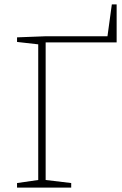

<svg xmlns="http://www.w3.org/2000/svg" viewBox="-20 -859 560 879"><path d="M58 0V-21L155 -35V-656L58 -667V-688L189 -693H472L492 -839H514V-665H189V-35L306 -21V0Z"/></svg>

Font: Bitter ExtraLight
Style: Regular
Weight: 200
Designer: Sol Matas, and Bitter project Authors
Foundry: Sol Matas
Version: Version 2.001